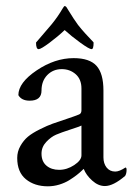

<svg xmlns="http://www.w3.org/2000/svg" viewBox="-20 -622 453 648"><path d="M254.9 -97.7V-198.2Q247.1 -194.3 216.8 -184.6Q186.5 -174.8 169.4 -167.5Q152.3 -160.2 136.2 -143.1Q120.1 -126 120.1 -103.5Q120.1 -77.1 136.7 -63Q153.3 -48.8 179.7 -48.8Q206.1 -48.8 230.5 -64.9Q254.9 -81.1 254.9 -97.7ZM228.5 -425.8Q282.2 -425.8 305.7 -399.9Q329.1 -374 329.1 -316.4V-90.8Q329.1 -70.3 339.8 -56.6Q350.6 -43 369.1 -43Q382.8 -43 403.3 -56.6Q407.2 -56.6 407.2 -48.8Q407.2 -36.1 402.3 -28.3Q362.3 5.9 334 5.9Q311.5 5.9 291 -12.7Q270.5 -31.2 262.7 -51.8Q261.7 -51.8 255.4 -45.4Q249 -39.1 238.3 -30.8Q227.5 -22.5 213.4 -13.7Q199.2 -4.9 180.2 1Q161.1 6.8 141.6 6.8Q96.7 6.8 67.4 -17.1Q38.1 -41 38.1 -88.9Q38.1 -110.4 48.8 -129.4Q59.6 -148.4 74.2 -160.6Q88.9 -172.9 114.3 -185.5Q139.6 -198.2 157.7 -204.6Q175.8 -210.9 205.1 -220.7Q234.4 -230.5 246.1 -235.4Q254.9 -238.3 254.9 -250V-323.2Q254.9 -354.5 235.4 -371.6Q215.8 -388.7 188.5 -388.7Q159.2 -388.7 139.6 -368.7Q120.1 -348.6 120.1 -316.4Q120.1 -282.2 80.1 -282.2Q52.7 -282.2 42 -300.8Q42 -342.8 103.5 -384.3Q165 -425.8 228.5 -425.8ZM289.1 -456.1Q281.2 -456.1 251 -478Q220.7 -500 198.2 -520.5Q176.8 -500 147.5 -478Q118.2 -456.1 110.4 -456.1Q101.6 -456.1 101.6 -478.5Q104.5 -482.4 123 -503.4Q141.6 -524.4 154.3 -540Q175.8 -566.4 190.4 -591.8Q196.3 -601.6 198.2 -601.6Q203.1 -601.6 208 -591.8Q231.4 -553.7 243.2 -538.1Q253.9 -524.4 267.1 -509.8Q280.3 -495.1 288.1 -487.3Q295.9 -479.5 295.9 -478.5Q295.9 -456.1 289.1 -456.1Z"/></svg>

Font: Crimson Text
Style: Roman
Weight: 400
Version: Version 0.13